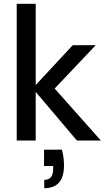

<svg xmlns="http://www.w3.org/2000/svg" viewBox="-20 -740 567 1011"><path d="M385 0 152 -275 363 -502H484L233 -237L234 -312L511 0ZM68 0V-720H168V0ZM213 251V207Q238 207 249 192Q260 177 260 148V134H212V48H306Q312 70 314.5 91Q317 112 317 130Q317 192 290.5 221.5Q264 251 213 251Z"/></svg>

Font: DM Sans 16pt Medium
Style: Regular
Weight: 500
Version: Version 4.004;gftools[0.9.30]